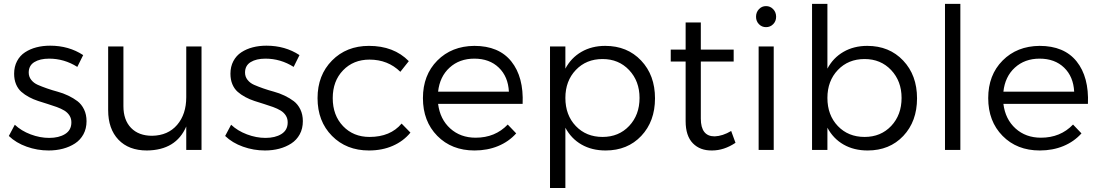

<svg xmlns="http://www.w3.org/2000/svg" viewBox="-20 -762 5589 976"><path d="M373 -421.9Q306.6 -463.9 230 -463.9Q183.1 -463.9 154.5 -446.3Q126 -428.7 126 -393.1Q126 -372.1 138.7 -356Q151.4 -339.8 171.9 -330.8Q192.4 -321.8 219 -312.5Q245.6 -303.2 272.9 -295.9Q300.3 -288.6 326.9 -275.9Q353.5 -263.2 374 -247.6Q394.5 -231.9 407.2 -205.8Q419.9 -179.7 419.9 -146Q419.9 -108.4 404.1 -79.3Q388.2 -50.3 361.1 -32.7Q334 -15.1 300 -6.1Q266.1 2.9 227.1 2.9Q169.4 2.9 115.5 -16.4Q61.5 -35.6 24.9 -70.8L55.2 -127.9Q88.4 -96.7 135.7 -78.9Q183.1 -61 230 -61Q279.3 -61 310.8 -80.6Q342.3 -100.1 342.8 -138.2Q343.3 -158.7 333.5 -174.3Q323.7 -189.9 307.1 -200Q290.5 -210 268.6 -218Q246.6 -226.1 222.4 -233.4Q198.2 -240.7 173.8 -248.8Q149.4 -256.8 127.4 -268.6Q105.5 -280.3 88.4 -295.4Q71.3 -310.5 61.5 -334Q51.8 -357.4 51.8 -387.2Q51.8 -423.3 66.7 -451.4Q81.5 -479.5 107.4 -496.3Q133.3 -513.2 165.5 -521.5Q197.8 -529.8 234.9 -529.8Q330.1 -529.8 402.8 -481.9Z M926.8 -525.9H1004.4V0H926.8V-119.1Q875 1.5 726.6 2.9Q634.3 2.9 582 -52Q529.8 -106.9 529.8 -202.1V-525.9H607.4V-222.2Q607.4 -151.9 646.2 -111.8Q685.1 -71.8 753.4 -71.8Q834 -73.2 880.4 -127.2Q926.8 -181.2 926.8 -268.1Z M1472.7 -421.9Q1406.2 -463.9 1329.6 -463.9Q1282.7 -463.9 1254.2 -446.3Q1225.6 -428.7 1225.6 -393.1Q1225.6 -372.1 1238.3 -356Q1251 -339.8 1271.5 -330.8Q1292 -321.8 1318.6 -312.5Q1345.2 -303.2 1372.6 -295.9Q1399.9 -288.6 1426.5 -275.9Q1453.1 -263.2 1473.6 -247.6Q1494.1 -231.9 1506.8 -205.8Q1519.5 -179.7 1519.5 -146Q1519.5 -108.4 1503.7 -79.3Q1487.8 -50.3 1460.7 -32.7Q1433.6 -15.1 1399.7 -6.1Q1365.7 2.9 1326.7 2.9Q1269 2.9 1215.1 -16.4Q1161.1 -35.6 1124.5 -70.8L1154.8 -127.9Q1188 -96.7 1235.4 -78.9Q1282.7 -61 1329.6 -61Q1378.9 -61 1410.4 -80.6Q1441.9 -100.1 1442.4 -138.2Q1442.9 -158.7 1433.1 -174.3Q1423.3 -189.9 1406.7 -200Q1390.1 -210 1368.2 -218Q1346.2 -226.1 1322 -233.4Q1297.9 -240.7 1273.4 -248.8Q1249 -256.8 1227.1 -268.6Q1205.1 -280.3 1188 -295.4Q1170.9 -310.5 1161.1 -334Q1151.4 -357.4 1151.4 -387.2Q1151.4 -423.3 1166.3 -451.4Q1181.2 -479.5 1207 -496.3Q1232.9 -513.2 1265.1 -521.5Q1297.4 -529.8 1334.5 -529.8Q1429.7 -529.8 1502.4 -481.9Z M2015.1 -397Q1951.7 -459 1858.4 -459Q1776.4 -459 1723.9 -404.5Q1671.4 -350.1 1671.4 -263.2Q1671.4 -175.8 1723.9 -120.8Q1776.4 -65.9 1858.4 -65.9Q1964.4 -65.9 2021.5 -133.8L2066.4 -87.9Q2030.8 -44.4 1976.8 -20.8Q1922.9 2.9 1855.5 2.9Q1740.7 2.9 1667.5 -71.3Q1594.2 -145.5 1594.2 -263.2Q1594.2 -379.9 1667.7 -454.3Q1741.2 -528.8 1855.5 -528.8Q1981.9 -528.8 2058.1 -451.2Z M2391.1 -528.8Q2516.1 -528.8 2579.3 -449.7Q2642.6 -370.6 2636.7 -233.9H2207Q2216.8 -155.8 2268.8 -108.9Q2320.8 -62 2397.9 -62Q2497.1 -62 2561 -128.9L2604 -84Q2566.4 -42 2512 -19.5Q2457.5 2.9 2392.1 2.9Q2275.9 2.9 2202.9 -71.3Q2129.9 -145.5 2129.9 -263.2Q2129.9 -380.4 2202.9 -454.1Q2275.9 -527.8 2391.1 -528.8ZM2207 -295.9H2566.9Q2563 -372.6 2515.6 -418.2Q2468.3 -463.9 2391.1 -463.9Q2315.4 -463.9 2265.4 -418.2Q2215.3 -372.6 2207 -295.9Z M3056.6 -528.8Q3168.5 -528.8 3239 -454.3Q3309.6 -379.9 3309.6 -262.2Q3309.6 -145 3239.7 -71Q3169.9 2.9 3058.6 2.9Q2988.8 2.9 2936.3 -27.1Q2883.8 -57.1 2854 -112.8V193.8H2775.9V-525.9H2854V-413.1Q2883.3 -468.3 2935.8 -498.5Q2988.3 -528.8 3056.6 -528.8ZM3043 -65.9Q3125.5 -65.9 3178.2 -121.8Q3231 -177.7 3231 -264.2Q3231 -349.6 3178 -405.8Q3125 -461.9 3043 -461.9Q2960 -461.9 2907 -406.2Q2854 -350.6 2854 -264.2Q2854 -176.8 2907 -121.3Q2960 -65.9 3043 -65.9Z M3696.8 -96.2 3718.8 -36.1Q3660.6 2.9 3599.6 2.9Q3538.6 3.9 3502 -33.7Q3465.3 -71.3 3465.3 -146V-449.2H3389.6V-509.8H3465.3V-647.9H3542.5V-509.8H3709.5V-449.2H3542.5V-159.2Q3542.5 -68.8 3612.8 -68.8Q3653.3 -70.3 3696.8 -96.2Z M3925.3 -676.8Q3925.3 -654.3 3910.4 -639.2Q3895.5 -624 3874 -624Q3852.5 -624 3837.9 -639.2Q3823.2 -654.3 3823.2 -676.8Q3823.2 -699.7 3837.9 -715.3Q3852.5 -731 3874 -731Q3895.5 -731 3910.4 -715.3Q3925.3 -699.7 3925.3 -676.8ZM3836.4 -525.9H3913.1V0H3836.4Z M4388.7 -528.8Q4500.5 -528.8 4571 -454.3Q4641.6 -379.9 4641.6 -262.2Q4641.6 -145 4571.8 -71Q4502 2.9 4390.6 2.9Q4320.8 2.9 4268.3 -27.1Q4215.8 -57.1 4186 -112.8V0H4107.9V-742.2H4186V-413.1Q4215.3 -468.3 4267.8 -498.5Q4320.3 -528.8 4388.7 -528.8ZM4375 -65.9Q4457.5 -65.9 4510.3 -121.8Q4563 -177.7 4563 -264.2Q4563 -349.6 4510 -405.8Q4457 -461.9 4375 -461.9Q4292 -461.9 4239 -406.2Q4186 -350.6 4186 -264.2Q4186 -176.8 4239 -121.3Q4292 -65.9 4375 -65.9Z M4783.7 -742.2H4861.8V0H4783.7Z M5264.6 -528.8Q5389.6 -528.8 5452.9 -449.7Q5516.1 -370.6 5510.3 -233.9H5080.6Q5090.3 -155.8 5142.3 -108.9Q5194.3 -62 5271.5 -62Q5370.6 -62 5434.6 -128.9L5477.5 -84Q5439.9 -42 5385.5 -19.5Q5331.1 2.9 5265.6 2.9Q5149.4 2.9 5076.4 -71.3Q5003.4 -145.5 5003.4 -263.2Q5003.4 -380.4 5076.4 -454.1Q5149.4 -527.8 5264.6 -528.8ZM5080.6 -295.9H5440.4Q5436.5 -372.6 5389.2 -418.2Q5341.8 -463.9 5264.6 -463.9Q5189 -463.9 5138.9 -418.2Q5088.9 -372.6 5080.6 -295.9Z"/></svg>

Font: Montserrat-Arabic Light
Style: Regular
Weight: 300
Designer: Mohamed Gaber
Foundry: Kief Type Foundry
Version: Version 5.008;PS 005.008;hotconv 1.0.88;makeotf.lib2.5.64775